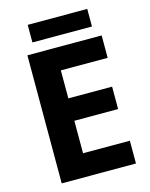

<svg xmlns="http://www.w3.org/2000/svg" viewBox="-128 -953 808 1034"><g transform="rotate(-15 276.0 -436.0)"><path d="M499 0H85V-714H499V-589H238V-433H482V-308H238V-127H499ZM461 -872V-774H129V-872Z"/></g></svg>

Font: Noto Sans Lao Looped
Style: Bold
Weight: 700
Designer: Mark Frömberg, Ben Mitchell
Foundry: The Fontpad Ltd
Version: Version 1.001